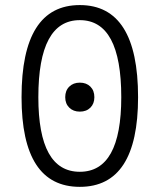

<svg xmlns="http://www.w3.org/2000/svg" viewBox="-20 -723 626 753"><path d="M293 9.8Q64.5 9.8 64.5 -341.8Q64.5 -703.1 293 -703.1Q521.5 -703.1 521.5 -341.8Q521.5 9.8 293 9.8ZM293 -49.3Q455.6 -49.3 455.6 -341.8Q455.6 -644 293 -644Q130.4 -644 130.4 -341.8Q130.4 -49.3 293 -49.3ZM293 -285.2Q267.6 -285.2 251.7 -300.8Q235.8 -316.4 235.8 -341.8Q235.8 -367.7 251.7 -383.3Q267.6 -398.9 293 -398.9Q318.8 -398.9 334.5 -383.3Q350.1 -367.7 350.1 -341.8Q350.1 -316.4 334.5 -300.8Q318.8 -285.2 293 -285.2Z"/></svg>

Font: CaskaydiaMono NF Light
Style: Regular
Weight: 300
Designer: Aaron Bell
Foundry: Saja Typeworks
Version: Version 2111.001; ttfautohint (v1.8.4);Nerd Fonts 3.1.1